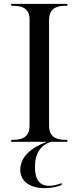

<svg xmlns="http://www.w3.org/2000/svg" viewBox="-20 -734 407 994"><path d="M38 0H223C140 30 85 80 85 144C85 208 139 240 211 240C245 240 278 233 299 224V214C275 223 255 228 235 228C184 228 161 195 161 131C161 59 190 18 244 0H329V-10H316C261 -10 234 -34 234 -82V-632C234 -680 261 -704 316 -704H329V-714H38V-704H51C105 -704 133 -681 133 -636V-82C133 -34 105 -10 51 -10H38Z"/></svg>

Font: Noto Serif Display
Style: Regular
Weight: 400
Designer: Monotype Design Team
Foundry: Monotype Imaging Inc.
Version: Version 2.009